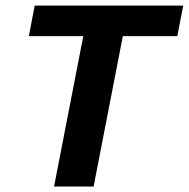

<svg xmlns="http://www.w3.org/2000/svg" viewBox="-20 -679 687 699"><path d="M427.2 -547.4 320.8 0H176.8L283.2 -547.4H85L106.4 -658.7H647L625.5 -547.4Z"/></svg>

Font: Liberation Mono
Style: Bold Italic
Weight: 700
Italic angle: -12°
Monospace: yes
Designer: Steve Matteson
Foundry: Ascender Corporation
Version: Version 2.1.5